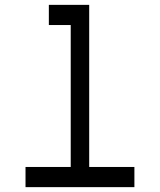

<svg xmlns="http://www.w3.org/2000/svg" viewBox="-20 -770 658 790"><path d="M85 0V-83H271V-667H181V-750H347V-83H533V0Z"/></svg>

Font: Hermit Light
Style: Regular
Weight: 300
Designer: Pablo Caro
Version: Version 2.000;PS 002.000;hotconv 1.0.88;makeotf.lib2.5.64775